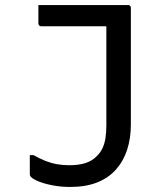

<svg xmlns="http://www.w3.org/2000/svg" viewBox="-20 -720 640 760"><path d="M254 -66Q291 -66 318 -74.5Q345 -83 363 -102Q377 -115 385.5 -133Q394 -151 397.5 -173.5Q401 -196 401 -224Q401 -275 401 -326.5Q401 -378 401 -430Q401 -482 401 -536Q401 -590 401 -645L416 -605L388 -633L431 -616Q394 -616 358.5 -616Q323 -616 287 -616Q251 -616 215 -616Q179 -616 143 -616Q140 -616 137.5 -617.5Q135 -619 133.5 -621.5Q132 -624 132 -627Q132 -646 132 -663.5Q132 -681 132 -700Q176 -700 220.5 -700Q265 -700 309.5 -700Q354 -700 398.5 -700Q443 -700 487 -700Q491 -700 493 -698.5Q495 -697 496.5 -695Q498 -693 498 -689Q498 -631 498 -573.5Q498 -516 498 -458.5Q498 -401 498 -343.5Q498 -286 498 -227Q498 -173 483.5 -128Q469 -83 439.5 -49.5Q410 -16 365 2Q320 20 258 20Q222 20 190 14Q158 8 135 -1Q112 -10 102 -20Q101 -22 100 -23Q99 -24 98.5 -26.5Q98 -29 98 -32Q98 -50 98 -68Q98 -86 98 -106H113Q137 -92 160 -83Q183 -74 206 -70Q229 -66 254 -66Z"/></svg>

Font: Rec Mono Linear
Style: Regular
Weight: 400
Monospace: yes
Version: Version 1.085; ttfautohint (v1.8.4.7-5d5b)